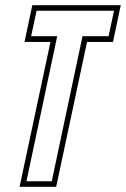

<svg xmlns="http://www.w3.org/2000/svg" viewBox="-20 -720 486 740"><path d="M55.5 0 174.5 -558.5H74.5L104.5 -700H445.5L415.5 -558.5H315.5L196.5 0ZM82 -21.5H179.5L298 -580.5H398.5L419.5 -678.5H121L100 -580.5H200.5Z"/></svg>

Font: Tourney Condensed ExtraLight
Style: Italic
Weight: 200
Width: 3
Italic angle: -12°
Designer: Tyler Finck
Foundry: Etcetera Type Co
Version: Version 1.010; ttfautohint (v1.8.3)